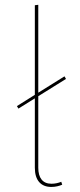

<svg xmlns="http://www.w3.org/2000/svg" viewBox="-20 -753 328 783"><path d="M189.7 -3.7C153.7 -3.7 136.1 -27.9 136.1 -69.1V-360.7L249.1 -431.1L243 -441.7L136.1 -375V-733.4L122.1 -731.7V-366.3L49 -320.3L55.1 -310.1L122.1 -351.9V-68.7C122.1 -17.3 147.1 9.4 189.3 9.4C205.6 9.4 221.3 5.6 233.7 0.2L229.8 -11.7C217.8 -6.7 204.3 -3.7 189.7 -3.7Z"/></svg>

Font: Fira Sans Hair
Style: Regular
Weight: 100
Designer: bBox Type GmbH & Carrois Corporate GbR & Edenspiekermann AG
Foundry: bBox Type GmbH & Carrois Corporate GbR & Edenspiekermann AG
Version: Version 4.300;PS 004.300;hotconv 1.0.88;makeotf.lib2.5.64775